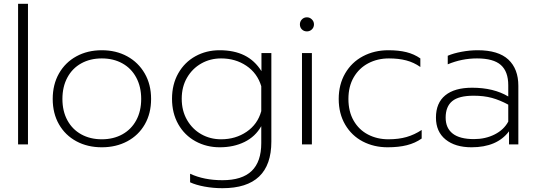

<svg xmlns="http://www.w3.org/2000/svg" viewBox="-20 -759 2814 1009"><path d="M75 -739H127V0H75Z M257 -239Q257 -315 290 -373Q323 -431 381.5 -463Q440 -495 515 -495Q590 -495 648.5 -463Q707 -431 740.5 -373Q774 -315 774 -239Q774 -163 741 -105.5Q708 -48 649 -16.5Q590 15 515 15Q440 15 381.5 -16.5Q323 -48 290 -105.5Q257 -163 257 -239ZM722 -239Q722 -303 696 -351.5Q670 -400 623 -426Q576 -452 515 -452Q454 -452 407 -426Q360 -400 334 -351.5Q308 -303 308 -239Q308 -175 334 -127Q360 -79 407 -53Q454 -27 515 -27Q576 -27 623 -53Q670 -79 696 -127Q722 -175 722 -239Z M979 199V154Q1052 188 1149 188Q1252 188 1302.5 139.5Q1353 91 1353 -7V-96Q1322 -41 1265 -13Q1208 15 1135 15Q1065 15 1007.5 -16.5Q950 -48 917 -106Q884 -164 884 -240Q884 -316 917 -374Q950 -432 1007 -463.5Q1064 -495 1134 -495Q1210 -495 1264.5 -468Q1319 -441 1354 -385V-480H1406V-15Q1406 230 1149 230Q1100 230 1054.5 221.5Q1009 213 979 199ZM1353 -175V-306Q1332 -375 1274.5 -413.5Q1217 -452 1142 -452Q1085 -452 1038 -425.5Q991 -399 963 -351Q935 -303 935 -240Q935 -177 963 -128.5Q991 -80 1038 -53.5Q1085 -27 1142 -27Q1218 -27 1276 -66.5Q1334 -106 1353 -175Z M1556 -631Q1556 -646 1566.5 -657Q1577 -668 1593 -668Q1608 -668 1619 -657Q1630 -646 1630 -631Q1630 -615 1619 -604.5Q1608 -594 1593 -594Q1577 -594 1566.5 -604.5Q1556 -615 1556 -631ZM1567 -480H1619V0H1567Z M1760 -239Q1760 -315 1794 -373.5Q1828 -432 1887.5 -463.5Q1947 -495 2021 -495Q2075 -495 2115.5 -485Q2156 -475 2189 -452V-407Q2155 -431 2115 -441.5Q2075 -452 2024 -452Q1964 -452 1915.5 -426.5Q1867 -401 1839 -353Q1811 -305 1811 -239Q1811 -173 1838.5 -125Q1866 -77 1914 -52Q1962 -27 2021 -27Q2075 -27 2116.5 -39Q2158 -51 2196 -76V-31Q2162 -7 2118.5 4Q2075 15 2017 15Q1945 15 1886.5 -15.5Q1828 -46 1794 -104Q1760 -162 1760 -239Z M2271 -141Q2271 -218 2320 -258Q2369 -298 2461 -298Q2574 -298 2651 -252V-311Q2651 -383 2612 -417.5Q2573 -452 2487 -452Q2407 -452 2333 -421V-466Q2363 -479 2406 -487Q2449 -495 2490 -495Q2599 -495 2651.5 -446Q2704 -397 2704 -308V0H2655V-69Q2592 15 2458 15Q2372 15 2321.5 -26Q2271 -67 2271 -141ZM2651 -120V-209Q2607 -233 2565 -244.5Q2523 -256 2469 -256Q2391 -256 2356.5 -227.5Q2322 -199 2322 -141Q2322 -86 2359 -57Q2396 -28 2471 -28Q2531 -28 2579.5 -52.5Q2628 -77 2651 -120Z"/></svg>

Font: Prompt ExtraLight
Style: Regular
Weight: 275
Designer: Katatrad Team
Foundry: CadsonDemak
Version: Version 1.000